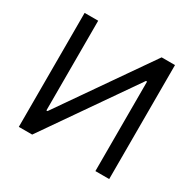

<svg xmlns="http://www.w3.org/2000/svg" viewBox="-159 -894 1070 1061"><g transform="rotate(30 376.5 -363.5)"><path d="M88.1 0V-727.3H174.7V-154.8H181.8L579.5 -727.3H664.8V0H576.7V-571H569.6L173.3 0Z"/></g></svg>

Font: Inter P
Style: Regular
Weight: 400
Designer: Rasmus Andersson
Foundry: rsms
Version: Version 3.018;git-588b23468